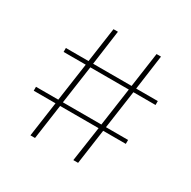

<svg xmlns="http://www.w3.org/2000/svg" viewBox="-150 -812 949 954"><g transform="rotate(30 325.0 -335.5)"><path d="M45.9 -204.1V-226.6H173.8L205.1 -445.3H78.1V-467.8H208L236.3 -667H261.7L234.4 -467.8H455.1L483.4 -667H508.8L481.4 -467.8H605.5V-445.3H478.5L447.3 -226.6H574.2V-204.1H444.3L416 -3.9H388.7L418 -204.1H197.3L168.9 -3.9H142.6L170.9 -204.1ZM200.2 -226.6H420.9L452.1 -445.3H231.4Z"/></g></svg>

Font: Gothic A1 Thin
Style: Regular
Weight: 250
Designer: HanYang I&C Co.,Ltd.
Foundry: HanYang I&C Co.,Ltd.
Version: Version 2.50